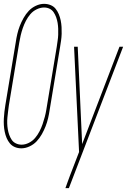

<svg xmlns="http://www.w3.org/2000/svg" viewBox="-24 -763 660 998"><path d="M87 8Q69 8 53.5 1.5Q38 -5 27.5 -17.5Q17 -30 10.5 -45.5Q4 -61 0.5 -78Q-3 -95 -4 -112.5Q-5 -130 -4 -147.5Q-3 -165 -1 -182.5Q1 -200 4 -218L58 -544Q61 -565 66 -586.5Q71 -608 79 -628.5Q87 -649 98.5 -669.5Q110 -690 125.5 -706.5Q141 -723 162.5 -733Q184 -743 205 -743Q223 -743 239 -736.5Q255 -730 265 -717.5Q275 -705 281.5 -689.5Q288 -674 291.5 -657Q295 -640 296 -622.5Q297 -605 296.5 -587.5Q296 -570 293.5 -552.5Q291 -535 288 -517L234 -191Q231 -170 226 -148.5Q221 -127 213 -106.5Q205 -86 193.5 -65.5Q182 -45 166.5 -28.5Q151 -12 129.5 -2Q108 8 87 8ZM88 -11Q107 -11 126 -20.5Q145 -30 158.5 -46Q172 -62 181.5 -80.5Q191 -99 197.5 -118Q204 -137 209 -156Q214 -175 217 -194L271 -520Q273 -536 275.5 -551.5Q278 -567 278.5 -582.5Q279 -598 278.5 -613.5Q278 -629 275.5 -644Q273 -659 268 -673Q263 -687 255 -699Q247 -711 234 -717.5Q221 -724 205 -724Q186 -724 166.5 -714.5Q147 -705 133.5 -689Q120 -673 110.5 -654.5Q101 -636 94.5 -617Q88 -598 83.5 -579Q79 -560 76 -541L22 -215Q20 -199 18 -183.5Q16 -168 14.5 -152.5Q13 -137 13.5 -121.5Q14 -106 16.5 -91Q19 -76 24 -62Q29 -48 37 -36Q45 -24 59 -17.5Q73 -11 88 -11ZM316 215Q322 198 328 181.5Q334 165 340 149L387 27L361 -520H380L403 -14L597 -520H616L334 215Z"/></svg>

Font: Iosevka Thin Extended Oblique
Style: Regular
Weight: 100
Width: 7
Italic angle: -9°
Monospace: yes
Designer: Belleve Invis
Foundry: Belleve Invis
Version: Version 32.5.0; ttfautohint (v1.8.4)